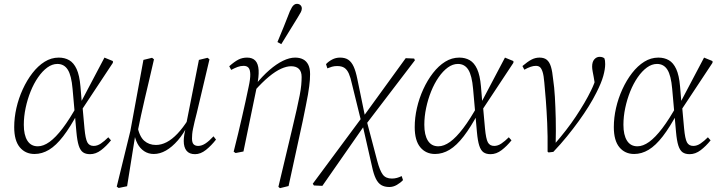

<svg xmlns="http://www.w3.org/2000/svg" viewBox="-20 -790 3735 1000"><path d="M160 12Q112 12 83 -23Q54 -58 54 -128Q54 -177 65.5 -227.5Q77 -278 98.5 -325Q120 -372 149 -409.5Q178 -447 212.5 -468.5Q247 -490 286 -490Q317 -490 340.5 -476.5Q364 -463 379 -430.5Q394 -398 399 -340L406 -255L409 -243L420 -121Q425 -67 435 -48.5Q445 -30 468 -30Q487 -30 505.5 -42.5Q524 -55 544 -75L558 -59Q534 -29 506.5 -8Q479 13 449 13Q426 13 412 3Q398 -7 390 -32Q382 -57 378 -102L358 -327Q352 -397 333 -427Q314 -457 279 -457Q252 -457 226.5 -438.5Q201 -420 178.5 -387.5Q156 -355 139.5 -314Q123 -273 113.5 -228Q104 -183 104 -140Q104 -87 122.5 -57.5Q141 -28 177 -28Q206 -28 238 -51Q270 -74 306.5 -122Q343 -170 384 -244L392 -203H386Q346 -128 309 -80Q272 -32 235.5 -10Q199 12 160 12ZM402 -212 399 -253 524 -490 568 -472V-463Z M598 189 588 182 659 -108 727 -478 772 -489 782 -481Q769 -423 757 -373Q745 -323 734.5 -277.5Q724 -232 714.5 -189Q705 -146 697 -105L686 -95L642 180ZM781 12Q753 12 731 -2.5Q709 -17 695.5 -43Q682 -69 678 -103L695 -135Q706 -79 731 -57Q756 -35 792 -35Q820 -35 848 -49.5Q876 -64 904.5 -94Q933 -124 962 -170L970 -146H962Q937 -94 906.5 -59Q876 -24 844.5 -6Q813 12 781 12ZM996 13Q966 13 951.5 -5Q937 -23 937 -56Q937 -71 940 -89.5Q943 -108 948 -129L949 -139L1016 -478L1061 -489L1071 -481L1005 -202Q998 -177 993.5 -156.5Q989 -136 985.5 -120Q982 -104 981 -91Q980 -78 980 -69Q980 -47 988.5 -38.5Q997 -30 1012 -30Q1031 -30 1050.5 -43Q1070 -56 1092 -80L1105 -63Q1081 -32 1053 -9.5Q1025 13 996 13Z M1197 0Q1210 -50 1220.5 -95Q1231 -140 1240.5 -180.5Q1250 -221 1258.5 -260.5Q1267 -300 1275 -338Q1284 -379 1283.5 -403Q1283 -427 1274.5 -437Q1266 -447 1249 -447Q1233 -447 1218 -441.5Q1203 -436 1184 -426L1174 -445Q1201 -469 1221.5 -479.5Q1242 -490 1267 -490Q1295 -490 1310 -474Q1325 -458 1327 -424.5Q1329 -391 1318 -340L1248 -1L1207 7ZM1430 183 1500 -111Q1515 -174 1525 -218.5Q1535 -263 1541 -294Q1547 -325 1549 -347.5Q1551 -370 1551 -389Q1551 -417 1537 -431Q1523 -445 1496 -445Q1473 -445 1444 -432Q1415 -419 1380.5 -390.5Q1346 -362 1305 -316L1298 -347H1309Q1347 -394 1383.5 -425.5Q1420 -457 1454 -473.5Q1488 -490 1517 -490Q1541 -490 1558.5 -481Q1576 -472 1585.5 -453Q1595 -434 1595 -404Q1595 -390 1594 -374.5Q1593 -359 1590.5 -340.5Q1588 -322 1584 -297.5Q1580 -273 1573 -240Q1566 -207 1557 -161L1483 179L1438 190ZM1425 -571Q1442 -611 1458 -651Q1474 -691 1490 -732Q1496 -745 1501 -753Q1506 -761 1512.5 -765.5Q1519 -770 1526 -770Q1538 -770 1545 -763Q1552 -756 1552 -746Q1552 -737 1547 -727Q1542 -717 1530 -698Q1509 -663 1487.5 -629Q1466 -595 1445 -560Z M1615 176 1609 167 1864 -177 1874 -185 2093 -487 2137 -485 2141 -476 1886 -142 1877 -135 1659 178ZM1862 -154 1813 -353Q1806 -386 1797 -406.5Q1788 -427 1774 -436.5Q1760 -446 1736 -446Q1721 -446 1709 -442.5Q1697 -439 1685 -434L1678 -456Q1691 -470 1710 -480Q1729 -490 1751 -490Q1778 -490 1794.5 -478.5Q1811 -467 1822 -443Q1833 -419 1841 -379L1882 -180H1890ZM2008 184Q1983 184 1966 174Q1949 164 1937.5 140.5Q1926 117 1918 79L1868 -141H1861L1889 -164L1945 49Q1958 98 1973.5 119Q1989 140 2021 140Q2035 140 2047.5 136.5Q2060 133 2072 127L2079 148Q2066 162 2047 173Q2028 184 2008 184Z M2246 12Q2198 12 2169 -23Q2140 -58 2140 -128Q2140 -177 2151.5 -227.5Q2163 -278 2184.5 -325Q2206 -372 2235 -409.5Q2264 -447 2298.5 -468.5Q2333 -490 2372 -490Q2403 -490 2426.5 -476.5Q2450 -463 2465 -430.5Q2480 -398 2485 -340L2492 -255L2495 -243L2506 -121Q2511 -67 2521 -48.5Q2531 -30 2554 -30Q2573 -30 2591.5 -42.5Q2610 -55 2630 -75L2644 -59Q2620 -29 2592.5 -8Q2565 13 2535 13Q2512 13 2498 3Q2484 -7 2476 -32Q2468 -57 2464 -102L2444 -327Q2438 -397 2419 -427Q2400 -457 2365 -457Q2338 -457 2312.5 -438.5Q2287 -420 2264.5 -387.5Q2242 -355 2225.5 -314Q2209 -273 2199.5 -228Q2190 -183 2190 -140Q2190 -87 2208.5 -57.5Q2227 -28 2263 -28Q2292 -28 2324 -51Q2356 -74 2392.5 -122Q2429 -170 2470 -244L2478 -203H2472Q2432 -128 2395 -80Q2358 -32 2321.5 -10Q2285 12 2246 12ZM2488 -212 2485 -253 2610 -490 2654 -472V-463Z M2832 0Q2833 -83 2830 -149Q2827 -215 2823 -267Q2819 -319 2815 -360Q2812 -397 2806 -415.5Q2800 -434 2792 -440.5Q2784 -447 2771 -447Q2758 -447 2743.5 -442Q2729 -437 2711 -427L2701 -446Q2728 -469 2748 -479.5Q2768 -490 2790 -490Q2814 -490 2828 -478.5Q2842 -467 2849.5 -442.5Q2857 -418 2861 -376Q2867 -337 2870 -285.5Q2873 -234 2874.5 -172Q2876 -110 2874 -37L2868 -39Q2900 -76 2928 -112Q2956 -148 2979.5 -183.5Q3003 -219 3023 -253Q3043 -287 3058 -318Q3067 -336 3074 -354Q3081 -372 3088 -398L3081 -336L3072 -390Q3070 -401 3067 -416.5Q3064 -432 3064 -443Q3064 -468 3075.5 -481Q3087 -494 3103 -494Q3112 -494 3118.5 -491.5Q3125 -489 3128 -486Q3130 -481 3131 -474Q3132 -467 3132 -456Q3132 -430 3122 -394Q3112 -358 3086 -307Q3069 -273 3046 -236Q3023 -199 2994.5 -159.5Q2966 -120 2933 -79.5Q2900 -39 2862 1L2837 4Z M3283 12Q3235 12 3206 -23Q3177 -58 3177 -128Q3177 -177 3188.5 -227.5Q3200 -278 3221.5 -325Q3243 -372 3272 -409.5Q3301 -447 3335.5 -468.5Q3370 -490 3409 -490Q3440 -490 3463.5 -476.5Q3487 -463 3502 -430.5Q3517 -398 3522 -340L3529 -255L3532 -243L3543 -121Q3548 -67 3558 -48.5Q3568 -30 3591 -30Q3610 -30 3628.5 -42.5Q3647 -55 3667 -75L3681 -59Q3657 -29 3629.5 -8Q3602 13 3572 13Q3549 13 3535 3Q3521 -7 3513 -32Q3505 -57 3501 -102L3481 -327Q3475 -397 3456 -427Q3437 -457 3402 -457Q3375 -457 3349.5 -438.5Q3324 -420 3301.5 -387.5Q3279 -355 3262.5 -314Q3246 -273 3236.5 -228Q3227 -183 3227 -140Q3227 -87 3245.5 -57.5Q3264 -28 3300 -28Q3329 -28 3361 -51Q3393 -74 3429.5 -122Q3466 -170 3507 -244L3515 -203H3509Q3469 -128 3432 -80Q3395 -32 3358.5 -10Q3322 12 3283 12ZM3525 -212 3522 -253 3647 -490 3691 -472V-463Z"/></svg>

Font: Source Serif 4 18pt Light
Style: Italic
Weight: 300
Italic angle: -12°
Designer: Frank Grießhammer
Foundry: Adobe Systems Incorporated
Version: Version 4.004;hotconv 1.0.116;makeotfexe 2.5.65601